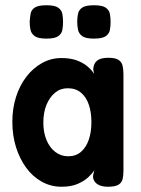

<svg xmlns="http://www.w3.org/2000/svg" viewBox="-20 -703 535 731"><path d="M391 8Q364 8 349 -3Q334 -14 334 -33L339 -55Q332 -43 316.5 -28.5Q301 -14 276 -3Q251 8 214 8Q174 8 139.5 -11Q105 -30 80 -64Q55 -98 41 -142.5Q27 -187 27 -239Q27 -290 41 -334Q55 -378 80.5 -411Q106 -444 140 -463Q174 -482 214 -482Q247 -482 271 -473.5Q295 -465 312 -451Q329 -437 338 -422L335 -439Q336 -461 349.5 -472Q363 -483 392 -483Q420 -483 432 -474.5Q444 -466 447 -451.5Q450 -437 450 -420V-53Q450 -36 447 -22Q444 -8 431.5 0Q419 8 391 8ZM240 -108Q269 -108 288.5 -125Q308 -142 318 -171Q328 -200 328 -238Q328 -276 318 -305Q308 -334 288 -350.5Q268 -367 238 -367Q210 -367 189.5 -350Q169 -333 157 -304Q145 -275 145 -236Q145 -199 157 -170Q169 -141 190.5 -124.5Q212 -108 240 -108ZM337 -556Q306 -556 293 -565.5Q280 -575 277 -590Q274 -605 274 -620Q274 -636 277 -650.5Q280 -665 293 -674Q306 -683 338 -683Q370 -683 383 -673.5Q396 -664 398.5 -649.5Q401 -635 401 -619Q401 -604 398.5 -589.5Q396 -575 383 -565.5Q370 -556 337 -556ZM157 -556Q125 -556 112 -565.5Q99 -575 96 -590Q93 -605 93 -620Q94 -636 96.5 -650.5Q99 -665 112 -674Q125 -683 157 -683Q189 -683 202 -673.5Q215 -664 217.5 -649.5Q220 -635 220 -619Q220 -604 217.5 -589.5Q215 -575 202 -565.5Q189 -556 157 -556Z"/></svg>

Font: Fredoka SemiCondensed Medium
Style: Regular
Weight: 500
Width: 4
Designer: Ben Nathan
Foundry: Milena B. Brandão, Ben Nathan
Version: Version 2.001